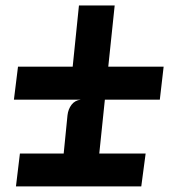

<svg xmlns="http://www.w3.org/2000/svg" viewBox="-20 -672 640 704"><path d="M38.5 11.5 53 -109H213.5L227.5 -249.5Q230 -271.5 242.2 -287.8Q254.5 -304 276 -306.5H31L46 -427.5H246.5L269.5 -652H400.5L377 -427.5H580L566 -306.5H364.5L344 -109H514L498 11.5Z"/></svg>

Font: Spline Sans Mono SemiBold
Style: Italic
Weight: 600
Italic angle: -4°
Monospace: yes
Version: Version 1.004